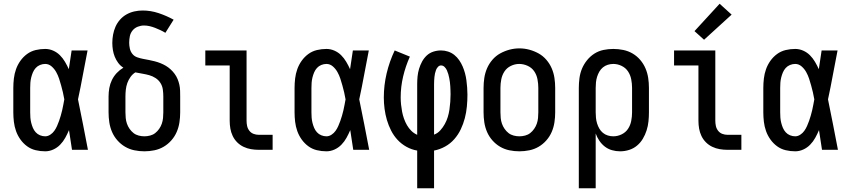

<svg xmlns="http://www.w3.org/2000/svg" viewBox="-20 -799 4540 1024"><path d="M221 8Q195 8 170 2Q145 -4 124.5 -19Q104 -34 89 -55Q74 -76 65.5 -100Q57 -124 54 -149.5Q51 -175 51 -200V-330Q51 -355 54 -380.5Q57 -406 65.5 -430Q74 -454 89 -475Q104 -496 124.5 -511Q145 -526 170 -532Q195 -538 221 -538Q243 -538 263.5 -529Q284 -520 299.5 -504.5Q315 -489 326.5 -469.5Q338 -450 347 -430Q351 -455 354.5 -480Q358 -505 362 -530H447Q434 -465 422 -399.5Q410 -334 396 -269Q410 -202 423 -134.5Q436 -67 449 0H364Q360 -26 356 -52.5Q352 -79 348 -105Q339 -84 328 -64Q317 -44 301 -27.5Q285 -11 264 -1.5Q243 8 221 8ZM221 -72Q235 -72 248 -80.5Q261 -89 269.5 -101Q278 -113 284 -126.5Q290 -140 295 -154Q300 -168 304 -182Q308 -196 311.5 -210.5Q315 -225 317.5 -239.5Q320 -254 323 -269Q320 -288 315.5 -306.5Q311 -325 306 -343.5Q301 -362 295 -380Q289 -398 279.5 -415Q270 -432 255 -445Q240 -458 221 -458Q207 -458 193.5 -452.5Q180 -447 170.5 -436.5Q161 -426 155.5 -413Q150 -400 146.5 -386Q143 -372 142 -358Q141 -344 141 -330V-200Q141 -186 142 -172Q143 -158 146.5 -144Q150 -130 155.5 -117Q161 -104 170.5 -93.5Q180 -83 193.5 -77.5Q207 -72 221 -72Z M750 8Q723 8 696.5 2.5Q670 -3 647 -16.5Q624 -30 606 -50.5Q588 -71 577.5 -95.5Q567 -120 563 -146.5Q559 -173 559 -200V-284Q559 -307 563 -329.5Q567 -352 577 -372.5Q587 -393 602.5 -409.5Q618 -426 638 -438Q622 -448 610.5 -463.5Q599 -479 592 -496.5Q585 -514 582 -532.5Q579 -551 579 -570Q579 -592 583 -614Q587 -636 596 -656.5Q605 -677 620 -694Q635 -711 654.5 -722Q674 -733 696 -738Q718 -743 741 -743Q784 -743 826 -729Q868 -715 906 -694L862 -624Q849 -632 835 -638.5Q821 -645 807 -650.5Q793 -656 778 -659.5Q763 -663 748 -663Q731 -663 714.5 -656.5Q698 -650 687 -636.5Q676 -623 672.5 -606Q669 -589 669 -571Q669 -556 672.5 -540Q676 -524 686 -511.5Q696 -499 711.5 -493.5Q727 -488 743 -485Q759 -482 774.5 -479Q790 -476 805.5 -472Q821 -468 836 -462Q851 -456 864.5 -448Q878 -440 890 -429Q902 -418 911.5 -405Q921 -392 927 -377.5Q933 -363 936.5 -347.5Q940 -332 940.5 -316Q941 -300 941 -284V-200Q941 -173 937 -146.5Q933 -120 922.5 -95.5Q912 -71 894 -50.5Q876 -30 853 -16.5Q830 -3 803.5 2.5Q777 8 750 8ZM750 -72Q765 -72 780.5 -76Q796 -80 808 -89.5Q820 -99 829 -112Q838 -125 843 -139.5Q848 -154 849.5 -169.5Q851 -185 851 -200V-284Q851 -302 848.5 -321Q846 -340 836 -356Q826 -372 810 -382.5Q794 -393 776 -398Q758 -403 739.5 -406Q721 -409 702 -413Q687 -404 676 -388.5Q665 -373 659 -356Q653 -339 651 -320.5Q649 -302 649 -284V-200Q649 -185 650.5 -169.5Q652 -154 657 -139.5Q662 -125 671 -112Q680 -99 692 -89.5Q704 -80 719.5 -76Q735 -72 750 -72Z M1360 0Q1339 0 1318.5 -3.5Q1298 -7 1279 -16Q1260 -25 1245 -40Q1230 -55 1221 -74Q1212 -93 1208.5 -113.5Q1205 -134 1205 -155V-450H1075V-530H1295V-155Q1295 -141 1298 -127Q1301 -113 1310 -101.5Q1319 -90 1332.5 -85Q1346 -80 1360 -80H1434V0Z M1721 8Q1695 8 1670 2Q1645 -4 1624.5 -19Q1604 -34 1589 -55Q1574 -76 1565.5 -100Q1557 -124 1554 -149.5Q1551 -175 1551 -200V-330Q1551 -355 1554 -380.5Q1557 -406 1565.5 -430Q1574 -454 1589 -475Q1604 -496 1624.5 -511Q1645 -526 1670 -532Q1695 -538 1721 -538Q1743 -538 1763.5 -529Q1784 -520 1799.5 -504.5Q1815 -489 1826.5 -469.5Q1838 -450 1847 -430Q1851 -455 1854.5 -480Q1858 -505 1862 -530H1947Q1934 -465 1922 -399.5Q1910 -334 1896 -269Q1910 -202 1923 -134.5Q1936 -67 1949 0H1864Q1860 -26 1856 -52.5Q1852 -79 1848 -105Q1839 -84 1828 -64Q1817 -44 1801 -27.5Q1785 -11 1764 -1.5Q1743 8 1721 8ZM1721 -72Q1735 -72 1748 -80.5Q1761 -89 1769.5 -101Q1778 -113 1784 -126.5Q1790 -140 1795 -154Q1800 -168 1804 -182Q1808 -196 1811.5 -210.5Q1815 -225 1817.5 -239.5Q1820 -254 1823 -269Q1820 -288 1815.5 -306.5Q1811 -325 1806 -343.5Q1801 -362 1795 -380Q1789 -398 1779.5 -415Q1770 -432 1755 -445Q1740 -458 1721 -458Q1707 -458 1693.5 -452.5Q1680 -447 1670.5 -436.5Q1661 -426 1655.5 -413Q1650 -400 1646.5 -386Q1643 -372 1642 -358Q1641 -344 1641 -330V-200Q1641 -186 1642 -172Q1643 -158 1646.5 -144Q1650 -130 1655.5 -117Q1661 -104 1670.5 -93.5Q1680 -83 1693.5 -77.5Q1707 -72 1721 -72Z M2205 205V4Q2175 -1 2148 -16Q2121 -31 2100.5 -53Q2080 -75 2066 -102.5Q2052 -130 2043.5 -159Q2035 -188 2031 -218.5Q2027 -249 2027 -279Q2027 -344 2042 -407.5Q2057 -471 2085 -530L2166 -497Q2143 -446 2130 -391Q2117 -336 2117 -280Q2117 -260 2119 -241Q2121 -222 2124.5 -203.5Q2128 -185 2134.5 -166.5Q2141 -148 2150.5 -131.5Q2160 -115 2173.5 -101.5Q2187 -88 2205 -80V-350Q2205 -371 2207 -391.5Q2209 -412 2215 -432Q2221 -452 2231 -470.5Q2241 -489 2256 -503Q2271 -517 2291 -523.5Q2311 -530 2332 -530Q2351 -530 2369.5 -524Q2388 -518 2403 -506Q2418 -494 2429 -478Q2440 -462 2447.5 -444.5Q2455 -427 2460 -408.5Q2465 -390 2467.5 -371Q2470 -352 2471.5 -332.5Q2473 -313 2473 -294Q2473 -263 2470 -231Q2467 -199 2459 -168.5Q2451 -138 2437.5 -109.5Q2424 -81 2403 -57Q2382 -33 2354 -17.5Q2326 -2 2295 4V205ZM2295 -81Q2314 -88 2328 -103.5Q2342 -119 2352 -137Q2362 -155 2368 -174.5Q2374 -194 2377 -214.5Q2380 -235 2381.5 -255.5Q2383 -276 2383 -296Q2383 -307 2382.5 -318Q2382 -329 2381.5 -339.5Q2381 -350 2379.5 -361Q2378 -372 2376 -382.5Q2374 -393 2371 -403.5Q2368 -414 2363.5 -424Q2359 -434 2351 -442Q2343 -450 2332 -450Q2323 -450 2316 -442.5Q2309 -435 2305.5 -426Q2302 -417 2300 -407.5Q2298 -398 2297 -388.5Q2296 -379 2295.5 -369Q2295 -359 2295 -350Z M2750 8Q2723 8 2696.5 2.5Q2670 -3 2647 -16.5Q2624 -30 2606 -50.5Q2588 -71 2577.5 -95.5Q2567 -120 2563 -146.5Q2559 -173 2559 -200V-330Q2559 -357 2563 -383.5Q2567 -410 2577.5 -434.5Q2588 -459 2606 -480Q2624 -501 2647.5 -514Q2671 -527 2697 -534Q2723 -541 2750 -541Q2777 -541 2803 -534Q2829 -527 2852.5 -514Q2876 -501 2894 -480Q2912 -459 2922.5 -434.5Q2933 -410 2937 -383.5Q2941 -357 2941 -330V-200Q2941 -173 2937 -146.5Q2933 -120 2922.5 -95.5Q2912 -71 2894 -50.5Q2876 -30 2853 -16.5Q2830 -3 2803.5 2.5Q2777 8 2750 8ZM2750 -72Q2765 -72 2780.5 -76Q2796 -80 2808 -89.5Q2820 -99 2829 -112Q2838 -125 2843 -139.5Q2848 -154 2849.5 -169.5Q2851 -185 2851 -200V-330Q2851 -353 2846.5 -376.5Q2842 -400 2829 -419Q2816 -438 2794 -448Q2772 -458 2749 -458Q2726 -458 2704.5 -447.5Q2683 -437 2670.5 -418Q2658 -399 2653.5 -376Q2649 -353 2649 -330V-200Q2649 -185 2650.5 -169.5Q2652 -154 2657 -139.5Q2662 -125 2671 -112Q2680 -99 2692 -89.5Q2704 -80 2719.5 -76Q2735 -72 2750 -72Z M3067 205V-330Q3067 -356 3070.5 -382.5Q3074 -409 3084 -433Q3094 -457 3111 -478Q3128 -499 3150 -513Q3172 -527 3198 -532.5Q3224 -538 3251 -538Q3278 -538 3304.5 -532.5Q3331 -527 3354 -513.5Q3377 -500 3394.5 -479.5Q3412 -459 3422.5 -434.5Q3433 -410 3437 -383.5Q3441 -357 3441 -330V-200Q3441 -176 3438.5 -151.5Q3436 -127 3428.5 -103.5Q3421 -80 3408.5 -59Q3396 -38 3377.5 -22.5Q3359 -7 3335.5 0.5Q3312 8 3287 8Q3265 8 3244 2Q3223 -4 3206 -17Q3189 -30 3176.5 -48.5Q3164 -67 3157 -87V205ZM3251 -72Q3274 -72 3295.5 -82.5Q3317 -93 3329.5 -112Q3342 -131 3346.5 -154Q3351 -177 3351 -200V-330Q3351 -353 3346.5 -376Q3342 -399 3329.5 -418Q3317 -437 3295.5 -447.5Q3274 -458 3251 -458Q3236 -458 3221.5 -453.5Q3207 -449 3195.5 -439.5Q3184 -430 3176.5 -417Q3169 -404 3164.5 -389.5Q3160 -375 3158.5 -360Q3157 -345 3157 -330V-200Q3157 -185 3158.5 -170Q3160 -155 3164.5 -140.5Q3169 -126 3176.5 -113Q3184 -100 3195.5 -90.5Q3207 -81 3221.5 -76.5Q3236 -72 3251 -72Z M3860 0Q3839 0 3818.5 -3.5Q3798 -7 3779 -16Q3760 -25 3745 -40Q3730 -55 3721 -74Q3712 -93 3708.5 -113.5Q3705 -134 3705 -155V-450H3575V-530H3795V-155Q3795 -141 3798 -127Q3801 -113 3810 -101.5Q3819 -90 3832.5 -85Q3846 -80 3860 -80H3934V0ZM3735 -587 3684 -633 3818 -779 3882 -721Z M4221 8Q4195 8 4170 2Q4145 -4 4124.5 -19Q4104 -34 4089 -55Q4074 -76 4065.5 -100Q4057 -124 4054 -149.5Q4051 -175 4051 -200V-330Q4051 -355 4054 -380.5Q4057 -406 4065.5 -430Q4074 -454 4089 -475Q4104 -496 4124.5 -511Q4145 -526 4170 -532Q4195 -538 4221 -538Q4243 -538 4263.5 -529Q4284 -520 4299.5 -504.5Q4315 -489 4326.5 -469.5Q4338 -450 4347 -430Q4351 -455 4354.5 -480Q4358 -505 4362 -530H4447Q4434 -465 4422 -399.5Q4410 -334 4396 -269Q4410 -202 4423 -134.5Q4436 -67 4449 0H4364Q4360 -26 4356 -52.5Q4352 -79 4348 -105Q4339 -84 4328 -64Q4317 -44 4301 -27.5Q4285 -11 4264 -1.5Q4243 8 4221 8ZM4221 -72Q4235 -72 4248 -80.5Q4261 -89 4269.5 -101Q4278 -113 4284 -126.5Q4290 -140 4295 -154Q4300 -168 4304 -182Q4308 -196 4311.5 -210.5Q4315 -225 4317.5 -239.5Q4320 -254 4323 -269Q4320 -288 4315.5 -306.5Q4311 -325 4306 -343.5Q4301 -362 4295 -380Q4289 -398 4279.5 -415Q4270 -432 4255 -445Q4240 -458 4221 -458Q4207 -458 4193.5 -452.5Q4180 -447 4170.5 -436.5Q4161 -426 4155.5 -413Q4150 -400 4146.5 -386Q4143 -372 4142 -358Q4141 -344 4141 -330V-200Q4141 -186 4142 -172Q4143 -158 4146.5 -144Q4150 -130 4155.5 -117Q4161 -104 4170.5 -93.5Q4180 -83 4193.5 -77.5Q4207 -72 4221 -72Z"/></svg>

Font: Iosevka Slab Medium
Style: Regular
Weight: 500
Monospace: yes
Designer: Belleve Invis
Foundry: Belleve Invis
Version: Version 11.1.1; ttfautohint (v1.8.3)